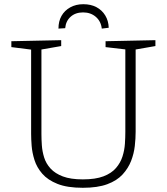

<svg xmlns="http://www.w3.org/2000/svg" viewBox="-20 -886 792 913"><path d="M482 -690 719 -695V-667L616 -649L625 -663V-259Q625 -228 621 -192Q617 -156 603.5 -121Q590 -86 563 -56.5Q536 -27 490 -10Q444 7 374 7Q300 7 253.5 -11.5Q207 -30 181 -60Q155 -90 144 -125Q133 -160 130.5 -192.5Q128 -225 128 -249V-663L137 -649L34 -662V-690L271 -695V-667L168 -649L177 -663V-249Q177 -224 179 -195Q181 -166 190 -137Q199 -108 220.5 -84.5Q242 -61 279 -47Q316 -33 374 -33Q434 -33 472 -47.5Q510 -62 531.5 -87Q553 -112 562.5 -142Q572 -172 574 -202.5Q576 -233 576 -259V-663L585 -650L482 -662ZM376 -866Q412 -866 438.5 -852Q465 -838 480.5 -812.5Q496 -787 497 -754L464 -750Q460 -785 435.5 -806Q411 -827 375 -827Q339 -827 316 -806.5Q293 -786 290 -752L258 -750Q258 -785 272.5 -810.5Q287 -836 314 -851Q341 -866 376 -866Z"/></svg>

Font: Bitter Thin Light
Style: Regular
Weight: 300
Version: Version 2.002